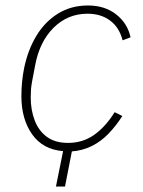

<svg xmlns="http://www.w3.org/2000/svg" viewBox="-20 -540 521 700"><path d="M184 140 210 11Q136 5 97 -50.5Q58 -106 58 -189Q58 -216 60.5 -241.5Q63 -267 68 -292Q82 -359 113 -410Q144 -461 191.5 -490.5Q239 -520 301 -520Q362 -520 403.5 -487.5Q445 -455 456 -404L427 -393Q415 -440 381.5 -465Q348 -490 299 -490Q227 -490 175.5 -439Q124 -388 108 -301L97 -243Q94 -227 93 -213.5Q92 -200 92 -185Q92 -139 106.5 -101Q121 -63 151 -41Q181 -19 228 -19Q282 -19 323.5 -48.5Q365 -78 398 -131L426 -117Q403 -81 375.5 -52.5Q348 -24 314.5 -7.5Q281 9 242 12L217 140Z"/></svg>

Font: IBM Plex Sans ExtraLight
Style: Italic
Weight: 250
Italic angle: -11.31°
Designer: Mike Abbink, Paul van der Laan, Pieter van Rosmalen
Foundry: Bold Monday
Version: Version 3.201